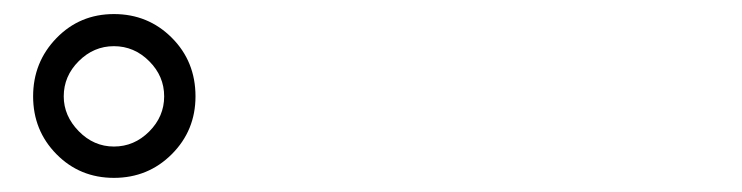

<svg xmlns="http://www.w3.org/2000/svg" viewBox="-20 -842 1040 269"><path d="M253.9 -707Q253.9 -659.2 220.7 -626Q187.5 -592.8 139.6 -592.8Q91.8 -592.8 59.1 -626Q26.4 -659.2 26.4 -707Q26.4 -754.9 59.1 -788.6Q91.8 -822.3 139.6 -822.3Q187.5 -822.3 220.7 -789.1Q253.9 -755.9 253.9 -707ZM69.3 -707Q69.3 -679.7 90.3 -658.2Q111.3 -636.7 139.6 -636.7Q168 -636.7 189 -657.7Q210 -678.7 210 -707Q210 -735.4 189 -756.3Q168 -777.3 139.6 -777.3Q111.3 -777.3 90.3 -756.3Q69.3 -735.4 69.3 -707Z"/></svg>

Font: Gen Shin Gothic Monospace Regular
Style: Regular
Weight: 400
Designer: [Source Han Sans]
Ryoko NISHIZUKA  (kana & ideographs); Paul D. Hunt (Latin, Greek & Cyrillic); Wenlong ZHANG  (bopomofo
Version: Version 1.002.20150607